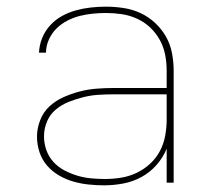

<svg xmlns="http://www.w3.org/2000/svg" viewBox="-20 -548 640 576"><path d="M292 8Q269 8 245.5 5.5Q222 3 199.5 -3.5Q177 -10 156.5 -22Q136 -34 121 -51.5Q106 -69 98.5 -91.5Q91 -114 91 -138Q91 -163 100.5 -187.5Q110 -212 128.5 -229Q147 -246 170.5 -256.5Q194 -267 219 -273.5Q244 -280 269.5 -282Q295 -284 320 -284H480V-336Q480 -360 475.5 -383.5Q471 -407 459.5 -428Q448 -449 430.5 -465.5Q413 -482 391 -492Q369 -502 345.5 -505.5Q322 -509 298 -509Q278 -509 258 -507Q238 -505 218.5 -500Q199 -495 181 -485.5Q163 -476 149 -462Q135 -448 126.5 -429Q118 -410 118 -390H97Q98 -413 106.5 -434Q115 -455 130.5 -472Q146 -489 166 -500Q186 -511 208 -517Q230 -523 252.5 -525.5Q275 -528 298 -528Q324 -528 350.5 -524Q377 -520 401 -509Q425 -498 445 -479.5Q465 -461 478 -438Q491 -415 496 -388.5Q501 -362 501 -336V0H480V-102Q469 -75 449.5 -53Q430 -31 404.5 -17Q379 -3 350 2.5Q321 8 292 8ZM295 -11Q319 -11 343.5 -15Q368 -19 390 -29.5Q412 -40 430 -56.5Q448 -73 459.5 -94.5Q471 -116 475.5 -140.5Q480 -165 480 -189V-265H320Q297 -265 274.5 -263.5Q252 -262 230 -256.5Q208 -251 186.5 -242.5Q165 -234 147.5 -219.5Q130 -205 121 -183.5Q112 -162 112 -139Q112 -118 119 -98Q126 -78 140 -62.5Q154 -47 173 -37Q192 -27 212 -21Q232 -15 253 -13Q274 -11 295 -11Z"/></svg>

Font: Iosevka Aile Thin
Style: Regular
Weight: 100
Designer: Belleve Invis
Foundry: Belleve Invis
Version: Version 31.1.0; ttfautohint (v1.8.4)